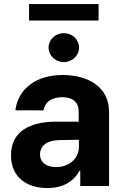

<svg xmlns="http://www.w3.org/2000/svg" viewBox="-20 -926 620 956"><path d="M215.9 10.3C296.5 10.3 348.7 -24.9 375.4 -75.6H379.6V0H523.1V-367.9C523.1 -497.9 413 -552.6 291.5 -552.6C160.9 -552.6 70.7 -485.1 56.5 -376.8L196.7 -376.4C204.2 -418.3 236.5 -442.1 290.8 -442.1C342.3 -442.1 371.8 -416.2 371.8 -371.4V-320L265.3 -320.3C131 -321 34.8 -274.1 34.8 -152.3C34.8 -44.4 111.9 10.3 215.9 10.3ZM124.6 -823.9H470.9V-905.9H124.6ZM179.3 -157.3C179.3 -199.9 214.1 -227.3 273.4 -228.3L372.9 -230.1V-195C372.9 -137.8 325.6 -94.1 259.2 -94.1C212.7 -94.1 179.3 -115.8 179.3 -157.3ZM221.9 -688.9C221.9 -649.5 256 -616.8 297.9 -616.8C339.5 -616.8 373.6 -649.5 373.6 -688.9C373.6 -729 339.5 -761 297.9 -761C256 -761 221.9 -729 221.9 -688.9Z"/></svg>

Font: Magic Ui Pro
Style: Bold
Weight: 700
Designer: Stefan Endress, Andreas Faust
Version: Version 1.000;FEAKit 1.0